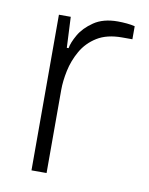

<svg xmlns="http://www.w3.org/2000/svg" viewBox="-67 -588 495 639"><g transform="rotate(10 180.5 -269.0)"><path d="M83 0V-526H123L128 -422H134Q137 -441 152.5 -468Q168 -495 199.5 -516.5Q231 -538 280 -538Q295 -538 311 -536.5Q327 -535 338 -532V-488H303Q252 -488 219 -467.5Q186 -447 167.5 -414.5Q149 -382 141.5 -346.5Q134 -311 134 -281V0Z"/></g></svg>

Font: Archivo Expanded Thin
Style: Regular
Weight: 250
Width: 7
Designer: Hector Gatti
Foundry: Omnibus-Type
Version: Version 2.001